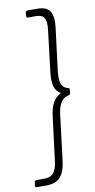

<svg xmlns="http://www.w3.org/2000/svg" viewBox="-113 -803 470 952"><g transform="rotate(-10 122.5 -326.5)"><path d="M40 109C102 109 131 78 141 0L168 -222C175 -279 193 -305 225 -312C231 -313 235 -316 235 -322L237 -338C238 -344 236 -347 230 -348C199 -355 188 -382 194 -438L221 -653C230 -731 209 -762 147 -762H99C94 -762 89 -758 88 -752L87 -737C86 -731 89 -727 95 -727H136C176 -727 189 -704 182 -648L157 -440C150 -380 160 -348 187 -333C190 -332 190 -330 187 -328C155 -311 137 -279 130 -220L103 -5C97 51 77 74 37 74H-3C-9 74 -13 78 -14 84L-16 99C-17 105 -13 109 -8 109Z"/></g></svg>

Font: Barlow ExtraLight
Style: Italic
Weight: 275
Italic angle: -7°
Designer: Jeremy Tribby
Foundry: Tribby Type
Version: Version 1.422;hotconv 1.0.109;makeotfexe 2.5.65596